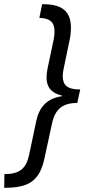

<svg xmlns="http://www.w3.org/2000/svg" viewBox="-80 -734 427 912"><path d="M-59 93 -60 158H-57C54 158 108 127 131 19L167 -147C181 -214 216 -245 287 -245L301 -309C240 -309 218 -329 218 -373C218 -386 220 -398 223 -411L251 -545C255 -564 257 -585 257 -601C257 -675 221 -714 126 -714H120L107 -649C157 -648 179 -628 179 -585C179 -574 178 -561 175 -546L147 -414C143 -396 141 -380 141 -366C141 -320 164 -292 214 -280V-277C142 -266 106 -225 92 -158L58 3C44 67 13 93 -59 93Z"/></svg>

Font: Noto Sans ExtraCondensed
Style: Italic
Weight: 400
Width: 2
Italic angle: -12°
Designer: Monotype Design Team
Foundry: Monotype Imaging Inc.
Version: Version 2.013